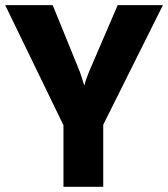

<svg xmlns="http://www.w3.org/2000/svg" viewBox="-20 -720 648 740"><path d="M224.6 -237.3 0 -700.2H183.1L287.1 -444.8Q291.5 -433.6 304.2 -392.1H305.7Q307.6 -401.4 313 -416.7Q318.4 -432.1 323.7 -444.8L433.6 -700.2H607.9L377.9 -239.3V0H224.6Z"/></svg>

Font: Selawik
Style: Bold
Weight: 700
Designer: Aaron Bell
Foundry: Microsoft Corporation
Version: Version 1.01